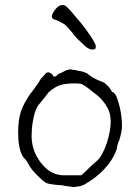

<svg xmlns="http://www.w3.org/2000/svg" viewBox="-20 -748 560 780"><path d="M312.5 -38.1Q328.1 -51.8 343.8 -67.4Q357.4 -81.1 374 -94.7Q386.7 -105.5 396.5 -126Q407.2 -145.5 414.6 -168.9Q421.9 -192.4 425.8 -213.9Q429.7 -236.3 429.7 -252Q429.7 -279.3 421.9 -298.8Q414.1 -317.4 402.3 -332Q389.6 -349.6 373 -362.3Q364.3 -369.1 355.5 -376Q346.7 -382.8 336.9 -390.6Q323.2 -400.4 314.5 -405.3Q305.7 -409.2 288.1 -409.2Q251 -409.2 232.4 -404.3Q212.9 -399.4 198.2 -388.7Q179.7 -377.9 170.9 -364.3Q167 -358.4 144.5 -331.1Q144.5 -331.1 143.6 -330.1H142.6V-329.1L138.7 -324.2Q134.8 -320.3 130.9 -312.5Q124 -300.8 120.1 -285.6Q116.2 -270.5 113.3 -253.9Q110.4 -237.3 109.4 -221.2Q108.4 -205.1 108.4 -192.4Q108.4 -171.9 114.7 -148.4Q121.1 -125 134.8 -103.5Q147.5 -82 166 -65.4Q181.6 -49.8 206.1 -41Q212.9 -39.1 218.8 -38.1L231.4 -36.1H232.4H309.6H311.5ZM437.5 -374 438.5 -373H440.4Q449.2 -367.2 455.1 -350.6Q461.9 -333 466.8 -311.5Q471.7 -290 473.6 -270.5Q475.6 -250 475.6 -239.3Q475.6 -220.7 471.7 -205.1Q465.8 -179.7 461.9 -171.9Q459 -168 459 -163.1Q458 -160.2 456.1 -156.2V-155.3Q455.1 -150.4 455.1 -146.5Q455.1 -143.6 453.1 -139.6Q438.5 -97.7 401.4 -58.6Q370.1 -25.4 322.3 2Q309.6 8.8 289.1 10.7Q274.4 12.7 271.5 11.7V10.7Q267.6 9.8 263.7 9.8L236.3 5.9Q236.3 4.9 236.3 4.9V5.9Q236.3 5.9 236.3 5.9V4.9Q234.4 4.9 218.8 3.9Q209 2.9 200.2 2H199.2Q190.4 1 180.7 -1Q172.9 -2 168.9 -4.9H168Q161.1 -8.8 150.4 -17.6Q139.6 -27.3 129.9 -37.1Q120.1 -46.9 111.3 -57.6Q100.6 -71.3 99.6 -74.2Q94.7 -84 90.8 -89.8Q86.9 -97.7 79.1 -104.5H80.1Q79.1 -104.5 79.1 -104.5Q71.3 -112.3 66.4 -125Q61.5 -136.7 58.6 -151.9Q55.7 -167 54.7 -181.6Q53.7 -196.3 53.7 -208Q53.7 -236.3 56.6 -257.3Q59.6 -278.3 65.4 -296.9Q72.3 -315.4 83 -335Q98.6 -362.3 110.4 -376Q120.1 -388.7 121.1 -390.6L126 -398.4Q130.9 -402.3 136.7 -413.1Q143.6 -424.8 146.5 -428.7Q160.2 -443.4 163.1 -446.3V-447.3Q166 -451.2 169.9 -453.1Q172.9 -454.1 176.8 -454.1Q179.7 -454.1 182.6 -452.1H183.6Q195.3 -445.3 195.3 -441.4Q195.3 -437.5 198.2 -437Q201.2 -436.5 204.1 -437.5L207 -438.5L208 -439.5H209L216.8 -447.3Q217.8 -448.2 220.7 -449.2Q230.5 -452.1 238.3 -457Q244.1 -460.9 251 -462.9Q263.7 -465.8 266.6 -466.8Q268.6 -465.8 269.5 -465.8L270.5 -464.8H272.5L290 -462.9Q292 -461.9 293.9 -460.9H294.9Q310.5 -459 318.4 -456.1Q332 -452.1 336.9 -447.3Q339.8 -444.3 356.4 -433.6Q366.2 -427.7 377 -422.9Q397.5 -414.1 398.4 -414.1Q404.3 -411.1 406.2 -410.2Q410.2 -404.3 416 -401.4Q419.9 -397.5 424.8 -391.6Q427.7 -387.7 433.6 -377.9L434.6 -376L435.5 -374ZM191.4 -677.7Q191.4 -677.7 190.4 -680.7Q190.4 -690.4 204.1 -709Q217.8 -726.6 231.4 -727.5Q234.4 -727.5 235.4 -727.5Q237.3 -726.6 240.2 -726.6Q246.1 -727.5 268.6 -702.1Q289.1 -678.7 311.5 -651.4Q334 -623 351.1 -596.7Q368.2 -570.3 369.1 -561.5Q370.1 -546.9 360.4 -546.9Q343.8 -544.9 327.1 -559.6Q311.5 -574.2 292 -592.8Q282.2 -601.6 274.4 -614.3Q273.4 -616.2 256.8 -634.8Q249 -644.5 240.2 -650.4Q231.4 -655.3 218.8 -662.1Q212.9 -665 204.1 -668Q192.4 -669.9 191.4 -677.7Z"/></svg>

Font: ToneOZ-YinPZ-Tsuipita-TC
Style: Regular
Weight: 400
Designer: ÂÆ£ÂøóÂáåJeffrey Xuan(jeffreyx@gmail.com, ToneOZ.com) ÈòøÂù§(cjkFonts)
Foundry: ToneOZ
Version: Version 0.24071